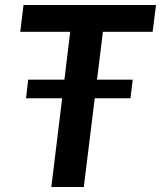

<svg xmlns="http://www.w3.org/2000/svg" viewBox="-20 -743 640 763"><path d="M600 -723H73.5L60.5 -616.5H259L236 -426.5H92L83.5 -352.5H227L184 0H313L356.5 -352.5H498.5L507.5 -426.5H365.5L389 -616.5H586.5Z"/></svg>

Font: Lato
Style: Bold Italic
Weight: 700
Italic angle: -7°
Designer: Lukasz Dziedzic
Foundry: tyPoland Lukasz Dziedzic
Version: Version 2.007; 2014-02-27